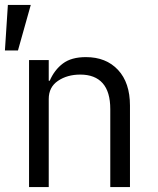

<svg xmlns="http://www.w3.org/2000/svg" viewBox="-20 -760 640 780"><path d="M98 -516H178V-432H182Q201 -476 235.5 -502Q270 -528 329 -528Q411 -528 459.5 -476Q508 -424 508 -331V0H428V-317Q428 -387 397 -422Q366 -457 306 -457Q253 -457 215.5 -431.5Q178 -406 178 -358V0H98ZM12 -740H105L53 -555H0Z"/></svg>

Font: iA Writer Mono V
Style: Regular
Weight: 400
Designer: Mike Abbink, Paul van der Laan, Pieter van Rosmalen
Foundry: Bold Monday
Version: Version 2.000